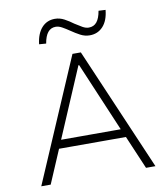

<svg xmlns="http://www.w3.org/2000/svg" viewBox="-97 -1001 950 1083"><g transform="rotate(-10 378.0 -459.5)"><path d="M51 0 354 -705H402L705 0H651L564 -204L597 -191H161L192 -204L105 0ZM376 -636 202 -228 178 -239H580L553 -228L380 -636ZM218 -788 178 -791Q185 -851 214.5 -884Q244 -917 290 -917Q318 -917 344 -903Q370 -889 394 -871Q417 -856 435.5 -845.5Q454 -835 471 -835Q500 -835 517 -856Q534 -877 541 -919L581 -917Q575 -856 545 -823.5Q515 -791 469 -791Q441 -791 415.5 -804.5Q390 -818 364 -836Q342 -851 323 -861.5Q304 -872 287 -872Q259 -872 242 -851Q225 -830 218 -788Z"/></g></svg>

Font: Nunito Sans 7pt ExtraLight
Style: Regular
Weight: 250
Designer: Vernon Adams
Foundry: Vernon Adams
Version: Version 3.101;gftools[0.9.27]